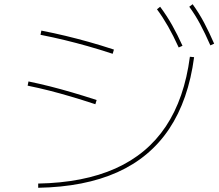

<svg xmlns="http://www.w3.org/2000/svg" viewBox="-20 -875 1040 910"><path d="M161 -5Q376 -9 527 -76.5Q678 -144 766 -276Q854 -408 880 -606L900 -604Q873 -401 782 -264.5Q691 -128 536 -58.5Q381 11 161 15ZM432 -381Q368 -402 315.5 -417.5Q263 -433 214 -445.5Q165 -458 111 -469L115 -489Q168 -478 217.5 -465.5Q267 -453 320 -437.5Q373 -422 438 -401ZM514 -620Q450 -641 395 -656.5Q340 -672 286.5 -685Q233 -698 172 -710L176 -730Q237 -718 291 -705Q345 -692 400.5 -676.5Q456 -661 520 -640ZM827 -650Q801 -707 776.5 -750Q752 -793 724 -831L739 -843Q771 -800 796 -755.5Q821 -711 845 -658ZM977 -660Q952 -717 928.5 -761Q905 -805 877 -843L893 -855Q924 -812 948 -766.5Q972 -721 995 -668Z"/></svg>

Font: M PLUS 2 Thin
Style: Regular
Weight: 100
Designer: Coji Morishita
Foundry: UNDERFOREST DESIGN
Version: Version 1.001